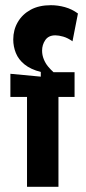

<svg xmlns="http://www.w3.org/2000/svg" viewBox="-20 -719 330 739"><path d="M84 0V-346H20V-435L137 -424V-442Q98 -452 74.5 -471Q51 -490 41 -515Q31 -540 31 -567Q31 -604 48.5 -634Q66 -664 98 -681.5Q130 -699 176 -699Q203 -699 230 -691.5Q257 -684 280 -667L259 -560Q241 -573 223.5 -578Q206 -583 193 -583Q167 -583 154.5 -565Q142 -547 142 -524Q142 -507 148.5 -491Q155 -475 165 -463Q175 -451 186 -441H267V-346H205V0Z"/></svg>

Font: Bricolage Grotesque Condensed SemiBold
Style: Regular
Weight: 600
Width: 3
Designer: Mathieu Triay
Foundry: Atelier Triay
Version: Version 1.000;gftools[0.9.30]